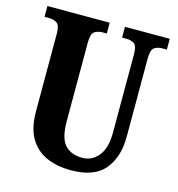

<svg xmlns="http://www.w3.org/2000/svg" viewBox="-107 -808 844 911"><g transform="rotate(15 314.5 -352.0)"><path d="M322 10Q254 10 202 -13Q150 -36 120.5 -86Q91 -136 91 -218V-600Q91 -640 75 -650.5Q59 -661 36 -661H14V-714H320V-661H299Q276 -661 260 -650Q244 -639 244 -596V-210Q244 -126 274.5 -93.5Q305 -61 360 -61Q407 -61 438.5 -99.5Q470 -138 470 -214V-600Q470 -640 455 -650.5Q440 -661 416 -661H395V-714H615V-661H593Q569 -661 553.5 -650Q538 -639 538 -596V-212Q538 -112 487.5 -51Q437 10 322 10Z"/></g></svg>

Font: Noto Serif Myanmar ExtraCondensed ExtraBold
Style: Regular
Weight: 800
Width: 2
Designer: Ben Mitchell and the Monotype Design Team
Foundry: Monotype Imaging Inc.
Version: Version 2.106; ttfautohint (v1.8.4.7-5d5b)